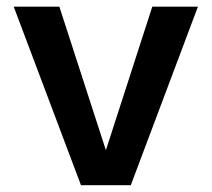

<svg xmlns="http://www.w3.org/2000/svg" viewBox="-20 -547 625 567"><path d="M219.2 0 20.5 -527.3H155.3L299.8 -81.5H285.6L429.7 -527.3H564.5L366.2 0Z"/></svg>

Font: Schibsted Grotesk SemiBold
Style: Regular
Weight: 600
Designer: Bakken & Baeck AS, Henrik Kongsvoll
Foundry: Schibsted ASA
Version: Version 1.100;gftools[0.9.25]